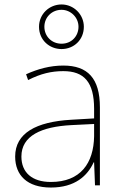

<svg xmlns="http://www.w3.org/2000/svg" viewBox="-20 -831 551 861"><path d="M256 -611C311 -611 356 -652 356 -711C356 -766 311 -811 256 -811C201 -811 155 -768 155 -711C155 -651 202 -611 256 -611ZM256 -635C211 -635 179 -669 179 -711C179 -753 212 -787 256 -787C297 -787 332 -753 332 -711C332 -669 301 -635 256 -635ZM264 -537C205 -537 150 -522 97 -498L106 -472C163 -501 211 -512 264 -512C357 -512 402 -463 402 -343V-300L299 -294C142 -285 48 -234 48 -129C48 -45 102 10 208 10C316 10 372 -42 400 -103H402L406 0H428V-350C428 -480 373 -537 264 -537ZM301 -270 402 -275V-220C400 -99 341 -15 208 -15C123 -15 76 -58 76 -129C76 -222 165 -263 301 -270Z"/></svg>

Font: Noto Sans Gurmukhi UI Thin
Style: Regular
Weight: 100
Designer: Jelle Bosma - Monotype Design Team
Foundry: Monotype Imaging Inc.
Version: Version 2.004